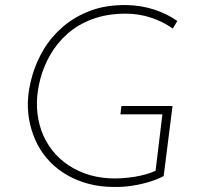

<svg xmlns="http://www.w3.org/2000/svg" viewBox="-20 -728 783 759"><path d="M627 -32Q603 -19 570 -9Q537 1 500.5 6.5Q464 12 430 11Q376 11 329.5 -1.5Q283 -14 245 -36Q207 -58 177.5 -88.5Q148 -119 128.5 -156.5Q109 -194 99 -236.5Q89 -279 90 -325Q92 -375 107.5 -429Q123 -483 153 -533Q183 -583 229 -622.5Q275 -662 337 -685.5Q399 -709 480 -708Q537 -707 588.5 -690.5Q640 -674 681 -645L663 -615Q626 -642 577.5 -658Q529 -674 478 -674Q402 -674 344 -652Q286 -630 245 -593Q204 -556 178 -510Q152 -464 139.5 -416.5Q127 -369 126 -325Q125 -277 137 -233Q149 -189 173.5 -152Q198 -115 233 -87.5Q268 -60 313.5 -43Q359 -26 414 -23Q458 -21 508 -28.5Q558 -36 595 -53L622 -276H456L460 -309H662Z"/></svg>

Font: Josefin Sans Thin ExtraLight
Style: Italic
Weight: 250
Italic angle: -7°
Version: Version 2.000